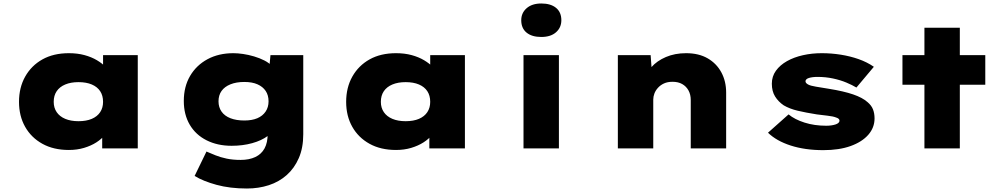

<svg xmlns="http://www.w3.org/2000/svg" viewBox="-20 -851 5782 1101"><path d="M375 9Q287 9 223 -26.5Q159 -62 124 -124Q89 -186 89 -267Q89 -349 124.5 -412Q160 -475 223.5 -510.5Q287 -546 375 -546Q424 -546 464.5 -535Q505 -524 536 -505.5Q567 -487 588 -465Q609 -443 617 -423L571 -417V-535H770V0H566V-145L608 -131Q603 -104 583 -79Q563 -54 532.5 -34.5Q502 -15 462 -3Q422 9 375 9ZM430 -156Q475 -156 506.5 -169.5Q538 -183 554.5 -208Q571 -233 571 -267Q571 -303 554.5 -328Q538 -353 506.5 -366.5Q475 -380 430 -380Q386 -380 354 -366.5Q322 -353 305 -328Q288 -303 288 -267Q288 -233 305 -208Q322 -183 354 -169.5Q386 -156 430 -156Z M1396 230Q1299 230 1222 209Q1145 188 1096 158L1164 18Q1187 28 1215.5 39.5Q1244 51 1279.5 58.5Q1315 66 1360 66Q1409 66 1444 49.5Q1479 33 1497 0Q1515 -33 1515 -84V-135L1560 -131Q1551 -98 1515.5 -71.5Q1480 -45 1426 -30Q1372 -15 1308 -15Q1227 -15 1164.5 -46.5Q1102 -78 1068 -136Q1034 -194 1034 -272Q1034 -354 1070 -415.5Q1106 -477 1170 -511.5Q1234 -546 1318 -546Q1343 -546 1374 -541.5Q1405 -537 1437 -527.5Q1469 -518 1496.5 -504Q1524 -490 1541.5 -470Q1559 -450 1561 -426L1520 -417L1531 -535H1719V-81Q1719 -3 1693.5 55.5Q1668 114 1624 153Q1580 192 1521.5 211Q1463 230 1396 230ZM1381 -160Q1425 -160 1455.5 -173Q1486 -186 1503 -211Q1520 -236 1520 -270Q1520 -305 1503.5 -329.5Q1487 -354 1456.5 -367.5Q1426 -381 1381 -381Q1335 -381 1301.5 -367.5Q1268 -354 1250.5 -329.5Q1233 -305 1233 -270Q1233 -236 1250.5 -211Q1268 -186 1301.5 -173Q1335 -160 1381 -160Z M2251 9Q2163 9 2099 -26.5Q2035 -62 2000 -124Q1965 -186 1965 -267Q1965 -349 2000.5 -412Q2036 -475 2099.5 -510.5Q2163 -546 2251 -546Q2300 -546 2340.5 -535Q2381 -524 2412 -505.5Q2443 -487 2464 -465Q2485 -443 2493 -423L2447 -417V-535H2646V0H2442V-145L2484 -131Q2479 -104 2459 -79Q2439 -54 2408.5 -34.5Q2378 -15 2338 -3Q2298 9 2251 9ZM2306 -156Q2351 -156 2382.5 -169.5Q2414 -183 2430.5 -208Q2447 -233 2447 -267Q2447 -303 2430.5 -328Q2414 -353 2382.5 -366.5Q2351 -380 2306 -380Q2262 -380 2230 -366.5Q2198 -353 2181 -328Q2164 -303 2164 -267Q2164 -233 2181 -208Q2198 -183 2230 -169.5Q2262 -156 2306 -156Z M2982 0V-535H3185V0ZM3084 -639Q3030 -639 2999.5 -664Q2969 -689 2969 -735Q2969 -777 3000 -804Q3031 -831 3084 -831Q3138 -831 3168.5 -806Q3199 -781 3199 -735Q3199 -693 3168.5 -666Q3138 -639 3084 -639Z M3523 0V-535H3711L3721 -398L3671 -384Q3683 -429 3715 -465.5Q3747 -502 3798.5 -524Q3850 -546 3914 -546Q3987 -546 4038 -516.5Q4089 -487 4116.5 -436Q4144 -385 4144 -320V0H3941V-278Q3941 -309 3928 -332.5Q3915 -356 3892 -369Q3869 -382 3837 -382Q3808 -382 3787.5 -372.5Q3767 -363 3753 -347.5Q3739 -332 3732.5 -314.5Q3726 -297 3726 -280V0H3625Q3577 0 3551.5 0Q3526 0 3523 0Z M4701 10Q4596 10 4514 -16.5Q4432 -43 4384 -90L4502 -195Q4537 -166 4593.5 -148Q4650 -130 4718 -130Q4734 -130 4747.5 -132Q4761 -134 4771.5 -137.5Q4782 -141 4788 -146.5Q4794 -152 4794 -159Q4794 -171 4775 -177Q4758 -184 4726 -187.5Q4694 -191 4664 -195Q4601 -205 4554.5 -216Q4508 -227 4474 -247Q4443 -268 4424.5 -298Q4406 -328 4406 -371Q4406 -413 4429.5 -445.5Q4453 -478 4493 -500.5Q4533 -523 4584.5 -534.5Q4636 -546 4692 -546Q4747 -546 4801 -537.5Q4855 -529 4903.5 -512Q4952 -495 4991 -468L4891 -349Q4868 -363 4833.5 -377.5Q4799 -392 4756.5 -401Q4714 -410 4669 -410Q4653 -410 4641 -408.5Q4629 -407 4619 -404Q4609 -401 4604 -396Q4599 -391 4599 -385Q4599 -380 4602.5 -375.5Q4606 -371 4613 -367Q4627 -359 4659 -354Q4691 -349 4732 -342Q4819 -328 4872.5 -309.5Q4926 -291 4954 -266Q4977 -247 4986 -224Q4995 -201 4995 -172Q4995 -119 4959 -78Q4923 -37 4857.5 -13.5Q4792 10 4701 10Z M5281 0V-692H5484V0ZM5155 -365V-535H5630V-365Z"/></svg>

Font: Lexend Peta Black
Style: Regular
Weight: 900
Version: Version 1.007